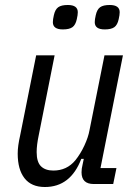

<svg xmlns="http://www.w3.org/2000/svg" viewBox="-20 -738 550 770"><path d="M199 -516 135 -194Q127 -156 127 -128Q127 -88 144.5 -71Q162 -54 194 -54Q248 -54 282 -95Q303 -121 318.5 -154.5Q334 -188 339 -216L399 -516H473L383 -64H447L434 0H356Q307 0 307 -47Q307 -55 308 -62Q309 -69 311 -77L316 -101H306Q263 12 160 12Q106 12 78.5 -23Q51 -58 51 -122Q51 -138 53.5 -156Q56 -174 61 -196L125 -516ZM232 -620Q192 -620 192 -649Q192 -660 196 -677Q201 -700 213.5 -709Q226 -718 252 -718Q292 -718 292 -689Q292 -678 288 -661Q283 -638 270.5 -629Q258 -620 232 -620ZM400 -620Q360 -620 360 -649Q360 -660 364 -677Q369 -700 381.5 -709Q394 -718 420 -718Q460 -718 460 -689Q460 -678 456 -661Q451 -638 438.5 -629Q426 -620 400 -620Z"/></svg>

Font: IBM Plex Sans Cond
Style: Italic
Weight: 400
Width: 3
Italic angle: -11°
Designer: Mike Abbink, Paul van der Laan, Pieter van Rosmalen
Foundry: Bold Monday
Version: Version 1.3